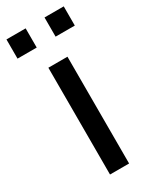

<svg xmlns="http://www.w3.org/2000/svg" viewBox="-210 -775 663 825"><g transform="rotate(-30 122.0 -362.5)"><path d="M264.2 -629.9H168.9V-725.1H264.2ZM75.2 -629.9H-20V-725.1H75.2ZM169.9 0H75.2V-529.8H169.9Z"/></g></svg>

Font: Aurulent Sans
Style: Regular
Weight: 400
Version: Version 2007.05.04